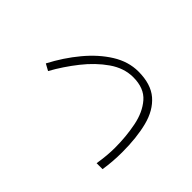

<svg xmlns="http://www.w3.org/2000/svg" viewBox="-104 -529 657 657"><g transform="rotate(-45 224.5 -201.0)"><path d="M144.5 -29.3Q198.7 -29.3 248 -39.1Q297.4 -48.8 328.6 -75.9Q359.9 -103 359.9 -155.8Q359.9 -200.2 331.5 -241Q303.2 -281.7 259.3 -316.4Q215.3 -351.1 168.5 -377L181.6 -400.9Q237.8 -371.6 284.2 -333Q330.6 -294.4 358.4 -249.8Q386.2 -205.1 386.2 -157.2Q386.2 -96.2 356.7 -62Q327.1 -27.8 274.4 -14.4Q221.7 -1 151.9 -1Q105.5 -1 63 -7.8V-36.6Q107.9 -29.3 144.5 -29.3Z"/></g></svg>

Font: Vazirmatn FD Thin
Style: Regular
Weight: 100
Designer: Saber Rastikerdar
Foundry: Saber Rastikerdar
Version: Version 33.003